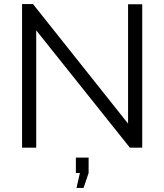

<svg xmlns="http://www.w3.org/2000/svg" viewBox="-20 -730 812 949"><path d="M358 199 375 125H355V49H418V125L393 199ZM159 -580V0H89V-710H143L613 -119V-709H683V0H622Z"/></svg>

Font: Boldmen
Style: Regular
Weight: 400
Designer: Matt McInerney, Pablo Impallari, Rodrigo Fuenzalida
Foundry: LIVING CONCEPT
Version: Version 1.000